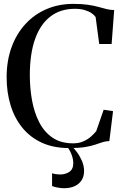

<svg xmlns="http://www.w3.org/2000/svg" viewBox="-20 -772 660 1014"><path d="M345.5 10Q263 10 201.2 -18.2Q139.5 -46.5 98 -97.5Q56.5 -148.5 35.8 -216.5Q15 -284.5 15 -364Q15 -450.5 40.8 -521.8Q66.5 -593 113.8 -644.5Q161 -696 225.5 -723.8Q290 -751.5 367.5 -751.5Q412.5 -751.5 444.8 -746.8Q477 -742 500.8 -735.2Q524.5 -728.5 544 -723.8Q563.5 -719 583 -719L569.5 -539.5H504L485 -682Q478 -692.5 463.5 -702.5Q449 -712.5 426.8 -719Q404.5 -725.5 375.5 -725.5Q299 -725.5 245.8 -684.5Q192.5 -643.5 165 -565.2Q137.5 -487 137.5 -374.5Q137.5 -307 149 -242.8Q160.5 -178.5 186.8 -127Q213 -75.5 257 -45.2Q301 -15 366.5 -15Q397 -15 420.5 -25.5Q444 -36 460.8 -51Q477.5 -66 488 -79L527.5 -192.5L577 -185L557.5 -27Q538 -26.5 520.8 -20.8Q503.5 -15 482 -7.8Q460.5 -0.5 428 4.8Q395.5 10 345.5 10ZM318 222Q304 222 285.5 218.8Q267 215.5 255 210.5V143Q265 146.5 276.8 148Q288.5 149.5 297.5 149.5Q325 149.5 346 135.8Q367 122 367 89.5Q367 73.5 362.2 57Q357.5 40.5 349.5 25.5Q341.5 10.5 332 -1L346.5 -6L358 -1Q371 11 386.2 31.5Q401.5 52 412.8 77.8Q424 103.5 424 131.5Q424 160 410.8 180.2Q397.5 200.5 374 211.2Q350.5 222 318 222Z"/></svg>

Font: Merriweather 144pt
Style: Regular
Weight: 400
Version: Version 2.100